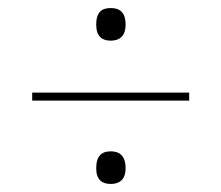

<svg xmlns="http://www.w3.org/2000/svg" viewBox="-20 -597 550 477"><path d="M255 -496C276 -496 292 -506 292 -536C292 -568 276 -577 255 -577C234 -577 219 -568 219 -536C219 -506 234 -496 255 -496ZM60 -347H450V-367H60ZM255 -140C276 -140 292 -150 292 -179C292 -211 276 -221 255 -221C234 -221 219 -211 219 -179C219 -150 234 -140 255 -140Z"/></svg>

Font: Noto Serif Display SemiCondensed ExtraLight
Style: Regular
Weight: 200
Width: 4
Designer: Monotype Design Team
Foundry: Monotype Imaging Inc.
Version: Version 2.009